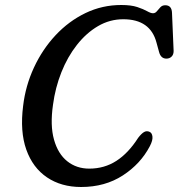

<svg xmlns="http://www.w3.org/2000/svg" viewBox="-20 -734 714 768"><path d="M578.5 -206.5Q588 -202.5 589.8 -187.5Q591.5 -172.5 579.5 -149.5Q542.5 -78.5 471.2 -32.2Q400 14 304.5 14Q225 14 168 -24.5Q111 -63 85.2 -135.5Q59.5 -208 72.5 -310.5Q82 -391 115.8 -463.8Q149.5 -536.5 202.2 -593Q255 -649.5 322 -681.8Q389 -714 465 -714Q504.5 -714 529.2 -705.8Q554 -697.5 568.5 -689.2Q583 -681 592 -681Q601 -681 607.5 -689Q614 -697 621.5 -705Q629 -713 641 -713Q667 -713 668 -682.5L674.5 -530Q674.5 -515.5 666.2 -507.5Q658 -499.5 645.5 -499.5Q623 -499.5 616 -527L606 -563.5Q581.5 -657 473 -657Q419 -657 372 -629.5Q325 -602 287.5 -554.2Q250 -506.5 225.5 -444.8Q201 -383 192 -315Q180 -232.5 196 -175.5Q212 -118.5 249 -89Q286 -59.5 337 -59.5Q397.5 -59.5 445.5 -90.5Q493.5 -121.5 532.5 -182.5Q545.5 -199.5 556.2 -205.8Q567 -212 578.5 -206.5Z"/></svg>

Font: Fraunces 72pt SuperSoft
Style: Italic
Weight: 400
Italic angle: -16°
Version: Version 1.000;[b76b70a41]